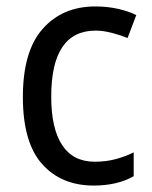

<svg xmlns="http://www.w3.org/2000/svg" viewBox="-20 -659 471 596"><path d="M271 -83Q170 -83 110.5 -150Q51 -217 51 -358Q51 -500 112.5 -569.5Q174 -639 276 -639Q313 -639 346.5 -631.5Q380 -624 403 -612L376 -541Q354 -550 327 -557Q300 -564 277 -564Q139 -564 139 -359Q139 -260 173 -208.5Q207 -157 274 -157Q309 -157 339 -165Q369 -173 395 -186V-112Q344 -83 271 -83Z"/></svg>

Font: Noto Sans Kannada UI SemiCondensed
Style: Regular
Weight: 400
Width: 4
Designer: Jelle Bosma - Monotype Design Team
Foundry: Monotype Imaging Inc.
Version: Version 2.005; ttfautohint (v1.8.4.7-5d5b)